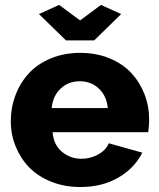

<svg xmlns="http://www.w3.org/2000/svg" viewBox="-20 -750 644 780"><path d="M220.2 -730 305.2 -667 390.1 -730 472.2 -692.9 362.8 -585.9H248L138.2 -692.9ZM306.2 9.8Q241.7 9.8 187.7 -12Q133.8 -33.7 98.4 -70.3Q63 -106.9 43.5 -155.3Q23.9 -203.6 23.9 -256.8Q23.9 -313.5 43.2 -364Q62.5 -414.6 97.7 -452.6Q132.8 -490.7 186.8 -512.9Q240.7 -535.2 306.2 -535.2Q371.6 -535.2 425.3 -512.9Q479 -490.7 513.7 -453.1Q548.3 -415.5 567.1 -366.9Q585.9 -318.4 585.9 -264.2Q585.9 -239.3 582 -212.9H193.8Q197.3 -162.6 231.2 -133.8Q265.1 -105 311 -105Q347.2 -105 378.9 -122.6Q410.6 -140.1 421.9 -168L558.1 -129.9Q526.4 -66.4 460.4 -28.3Q394.5 9.8 306.2 9.8ZM189.9 -311H418Q413.1 -360.4 381.6 -390.1Q350.1 -419.9 304.2 -419.9Q257.8 -419.9 226.3 -390.1Q194.8 -360.4 189.9 -311Z"/></svg>

Font: Raleway-v4020 ExtraBold
Style: Regular
Weight: 800
Designer: Matt McInerney, Pablo Impallari, Rodrigo Fuenzalida
Foundry: Matt McInerney, Pablo Impallari, Rodrigo Fuenzalida
Version: Version 4.020;PS 004.020;hotconv 1.0.88;makeotf.lib2.5.64775